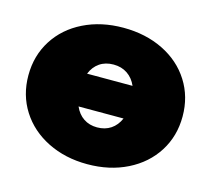

<svg xmlns="http://www.w3.org/2000/svg" viewBox="-86 -659 848 771"><g transform="rotate(15 337.5 -273.5)"><path d="M503 -521C454.3 -545 399 -557 337 -557C275.7 -557 220.7 -545 172 -521C123.3 -497 85.3 -463.5 58 -420.5C30.7 -377.5 17 -328.7 17 -274C17 -219.3 30.7 -170.5 58 -127.5C85.3 -84.5 123.3 -50.8 172 -26.5C220.7 -2.2 275.7 10 337 10C399 10 454.3 -2.2 503 -26.5C551.7 -50.8 589.7 -84.5 617 -127.5C644.3 -170.5 658 -219.3 658 -274C658 -328.7 644.3 -377.5 617 -420.5C589.7 -463.5 551.7 -497 503 -521ZM279 -387.5C295 -398.5 314.3 -404 337 -404C359 -404 378.2 -398.5 394.5 -387.5C410.8 -376.5 423.3 -361 432 -341H243C251 -361 263 -376.5 279 -387.5ZM394 -159C378 -148.3 359 -143 337 -143C315.7 -143 297 -148.3 281 -159C265 -169.7 252.7 -185 244 -205H431C422.3 -185 410 -169.7 394 -159Z"/></g></svg>

Font: Montserrat Custom Black
Style: Regular
Weight: 900
Designer: Julieta Ulanovsky
Foundry: Julieta Ulanovsky
Version: Version 7.200